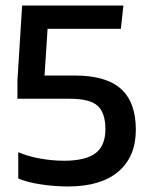

<svg xmlns="http://www.w3.org/2000/svg" viewBox="-20 -664 555 694"><path d="M46 -19V-114Q80 -99 124.5 -91Q169 -83 211 -83Q289 -83 325 -110Q361 -137 361 -197Q361 -255 333.5 -281Q306 -307 233 -307H43V-373L60 -644H426L417 -560H152L141 -391H250Q364 -391 417.5 -342.5Q471 -294 471 -195Q471 -98 408 -44Q345 10 225 10Q178 10 128 2.5Q78 -5 46 -19Z"/></svg>

Font: Kanit
Style: Regular
Weight: 400
Designer: Katatrad Team
Foundry: Cadson Demak
Version: Version 1.001